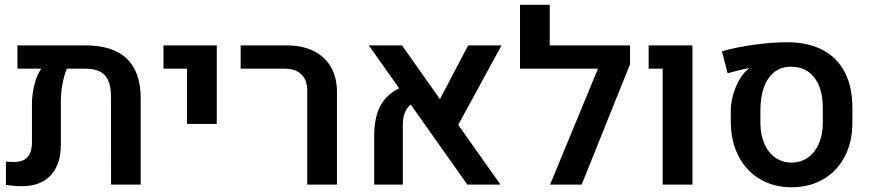

<svg xmlns="http://www.w3.org/2000/svg" viewBox="-20 -770 3637 801"><path d="M566.9 -359.9V0H443.4L442.9 -368.7Q442.9 -428.2 417.5 -455.8Q392.1 -483.4 337.4 -483.4H258.8Q247.6 -456.5 240.7 -419.9Q233.9 -383.3 233.9 -348.1V-168Q233.9 -83.5 191.4 -38.3Q148.9 6.8 70.8 6.8Q41 6.8 4.9 1.5V-95.7Q22 -94.2 37.6 -94.2Q76.2 -94.2 94.7 -114.3Q113.3 -134.3 113.3 -176.8V-337.4Q113.3 -375.5 123.5 -416.3Q133.8 -457 151.9 -483.4H52.7V-580.6H336.4Q451.2 -580.6 509 -525.4Q566.9 -470.2 566.9 -359.9Z M760.3 -483.4H662.1V-580.6H884.3V-252.9H760.3Z M1261.7 -393.6Q1261.7 -436 1237.3 -459.7Q1212.9 -483.4 1168.5 -483.4H983.9V-580.6H1175.3Q1240.7 -580.6 1288.1 -557.4Q1335.4 -534.2 1360.6 -490.5Q1385.7 -446.8 1385.7 -386.2V0H1261.7Z M1891.6 -249 2067.9 0H1929.7L1693.4 -334Q1676.8 -319.8 1668.7 -299.3Q1660.6 -278.8 1660.6 -251V0H1541V-200.7Q1541 -278.8 1566.2 -327.1Q1591.3 -375.5 1645.5 -401.4L1518.6 -580.6H1657.2L1815.4 -356.4L1933.1 -580.6H2072.3Z M2608.4 -502 2406.7 0H2274.9L2474.6 -483.4H2149.4V-750H2273.4V-580.6H2608.4Z M2744.6 -483.4H2686V-580.6H2868.7V0H2744.6Z M3028.8 -258.3V-304.7Q3028.3 -336.9 3037.6 -371.1Q3046.9 -405.3 3062.7 -433.8Q3078.6 -462.4 3097.2 -478Q3100.6 -481 3104 -483.4L3103 -485.4Q3087.9 -482.9 3062.5 -476.8Q3037.1 -470.7 3015.6 -464.4L2991.7 -555.7Q3049.8 -572.8 3125 -583.3Q3200.2 -593.8 3264.6 -593.8Q3350.1 -593.8 3411.1 -562Q3472.2 -530.3 3504.2 -469Q3536.1 -407.7 3536.1 -321.3V-258.3Q3536.1 -178.2 3504.4 -117.2Q3472.7 -56.2 3415 -22.5Q3357.4 11.2 3282.2 11.2Q3208 11.2 3150.9 -22.5Q3093.8 -56.2 3061.8 -117.2Q3029.8 -178.2 3028.8 -258.3ZM3412.6 -257.8V-319.3Q3412.6 -400.9 3377.4 -446.3Q3342.3 -491.7 3279.3 -491.7Q3220.7 -491.7 3187 -444.6Q3153.3 -397.5 3152.3 -312.5V-257.8Q3152.3 -208.5 3168.7 -170.9Q3185.1 -133.3 3214.4 -112.5Q3243.7 -91.8 3282.2 -91.8Q3320.8 -91.8 3350.3 -112.5Q3379.9 -133.3 3396.2 -170.9Q3412.6 -208.5 3412.6 -257.8Z"/></svg>

Font: Heebo Medium
Style: Regular
Weight: 500
Designer: Oded Ezer
Foundry: Meir Sadan
Version: Version 2.001; ttfautohint (v1.5.14-ce02) -l 8 -r 50 -G 200 